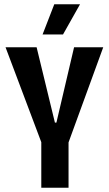

<svg xmlns="http://www.w3.org/2000/svg" viewBox="-20 -882 511 902"><path d="M174 0V-214L6 -660H152L238 -306H245L328 -660H465L302 -213V0ZM276 -720H180L235 -862H356Z"/></svg>

Font: Bricolage Grotesque 36pt Condensed SemiBold
Style: Regular
Weight: 600
Width: 3
Designer: Mathieu Triay
Foundry: Atelier Triay
Version: Version 1.001;gftools[0.9.33.dev8+g029e19f]